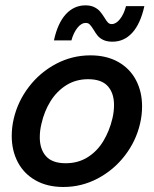

<svg xmlns="http://www.w3.org/2000/svg" viewBox="-20 -706 590 735"><path d="M24.9 -185.5Q24.9 -218.8 32.7 -252Q48.3 -318.4 90.8 -373.8Q133.3 -429.2 194.8 -461.7Q256.3 -494.1 326.2 -494.1Q387.7 -494.1 432.4 -469Q477.1 -443.8 500.5 -399.4Q523.9 -355 523.9 -298.8Q523.9 -265.6 516.1 -232.4Q500.5 -165.5 458 -110.4Q415.5 -55.2 354 -22.7Q292.5 9.8 222.7 9.8Q161.1 9.8 116.5 -15.4Q71.8 -40.5 48.3 -85Q24.9 -129.4 24.9 -185.5ZM410.2 -252Q416.5 -277.8 416.5 -304.2Q416.5 -349.6 392.6 -376.2Q368.7 -402.8 317.4 -402.8Q270.5 -402.8 233.9 -379.9Q197.3 -356.9 173.3 -318.4Q149.4 -279.8 138.7 -232.4Q132.3 -206.5 132.3 -180.2Q132.3 -134.8 156.2 -107.9Q180.2 -81.1 231.4 -81.1Q278.8 -81.1 315.4 -104Q352.1 -127 375.5 -165.8Q398.9 -204.6 410.2 -252ZM337.9 -592.8Q329.6 -606 323.7 -612.1Q317.9 -618.2 308.6 -618.2Q291 -618.2 276.1 -599.1Q261.2 -580.1 253.4 -551.3H186.5Q200.7 -617.2 231.9 -651.4Q263.2 -685.5 307.1 -685.5Q327.1 -685.5 340.8 -678.7Q354.5 -671.9 362.5 -662.6Q370.6 -653.3 379.4 -639.2Q387.2 -626 393.1 -619.9Q398.9 -613.8 407.7 -613.8Q424.3 -613.8 439.5 -633.1Q454.6 -652.3 462.4 -682.6H532.7Q517.6 -614.7 486.3 -580.6Q455.1 -546.4 410.6 -546.4Q389.6 -546.4 375.7 -553Q361.8 -559.6 354 -569.1Q346.2 -578.6 337.9 -592.8Z"/></svg>

Font: Acari Sans SemiBold
Style: Italic
Weight: 600
Italic angle: -13°
Designer: Alfredo Marco Pradil and Stefan Peev
Foundry: Hanken Design Co.
Version: Version 1.045;January 11, 2019;FontCreator 11.5.0.2425 64-bi